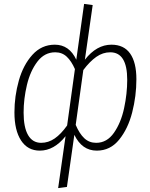

<svg xmlns="http://www.w3.org/2000/svg" viewBox="-20 -761 771 984"><path d="M316 -63Q257 11 184 11Q122 11 88 -41Q54 -93 54 -185Q54 -268 76.5 -348Q99 -428 146 -480Q193 -532 261 -532Q335 -532 371 -455L411 -741L455 -735L415 -455Q475 -532 551 -532Q615 -532 647 -486.5Q679 -441 679 -355Q679 -269 657.5 -185Q636 -101 590.5 -45Q545 11 476 11Q400 11 361 -70L323 197L278 203ZM324 -118 364 -407Q346 -448 322 -470.5Q298 -493 263 -493Q208 -493 171.5 -445Q135 -397 118 -325.5Q101 -254 101 -184Q101 -108 124 -68.5Q147 -29 191 -29Q228 -29 260.5 -51.5Q293 -74 324 -118ZM632 -352Q632 -493 545 -493Q507 -493 473.5 -469.5Q440 -446 407 -402L368 -121Q387 -76 412 -52.5Q437 -29 473 -29Q528 -29 564 -80.5Q600 -132 616 -206.5Q632 -281 632 -352Z"/></svg>

Font: Fira Sans Condensed ExtraLight
Style: Italic
Weight: 275
Width: 3
Italic angle: -8°
Designer: Carrois Corporate & Edenspiekermann AG
Foundry: Carrois Corporate GbR & Edenspiekermann AG
Version: Version 4.203